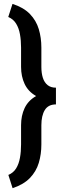

<svg xmlns="http://www.w3.org/2000/svg" viewBox="-20 -800 342 997"><path d="M22.9 -711.9 44.9 -779.8Q102.5 -761.2 135.3 -727.3Q168 -693.4 181.4 -648.7Q194.8 -604 194.8 -552.7V-452.6Q194.8 -419.9 202.6 -395.8Q210.4 -371.6 227.1 -358.2Q243.7 -344.7 270.5 -344.7V-279.3Q206.1 -279.3 166.3 -302Q126.5 -324.7 107.9 -364Q89.4 -403.3 89.4 -452.6V-552.7Q89.4 -589.8 83.7 -621.8Q78.1 -653.8 63.7 -677.2Q49.3 -700.7 22.9 -711.9ZM45.4 177.2 23.4 108.4Q49.8 97.2 64 74Q78.1 50.8 83.7 19Q89.4 -12.7 89.4 -50.3V-149.9Q89.4 -199.7 107.9 -238.8Q126.5 -277.8 166.3 -300.5Q206.1 -323.2 270.5 -323.2V-257.8Q230.5 -257.8 212.6 -228.5Q194.8 -199.2 194.8 -149.9V-49.8Q194.8 1 181.4 45.7Q168 90.3 135.3 124.3Q102.5 158.2 45.4 177.2Z"/></svg>

Font: Roboto Condensed Medium
Style: Regular
Weight: 500
Designer: Christian Robertson
Foundry: Google
Version: Version 3.0